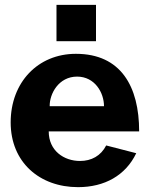

<svg xmlns="http://www.w3.org/2000/svg" viewBox="-20 -762 618 792"><path d="M376 -742H213V-592H376ZM181 -220H554C554 -405 479 -540 293 -540C136 -540 24 -422 24 -257C24 -93 143 10 302 10C411 10 498 -38 542 -130L418 -162C396 -119 357 -98 310 -98C244 -98 181 -140 181 -220ZM185 -324C184 -375 222 -446 298 -446C371 -446 409 -380 409 -324Z"/></svg>

Font: 18Franklin
Style: Bold
Weight: 700
Designer: Pablo Impallari, Rodrigo Fuenzalida (Modified by Dan O. Williams)
Version: Version 0.025;PS 000.025;hotconv 1.0.88;makeotf.lib2.5.64775